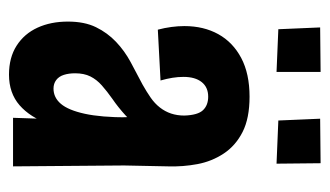

<svg xmlns="http://www.w3.org/2000/svg" viewBox="-173 -551 733 427"><g transform="rotate(90 193.5 -337.5)"><path d="M242 0 245 -91 237 -381Q236 -411 225 -422.5Q214 -434 195 -434Q174 -434 162.5 -419.5Q151 -405 151 -379Q151 -367 153 -354.5Q155 -342 159 -328L46 -322Q42 -337 40 -352Q38 -367 38 -381Q38 -424 56 -456.5Q74 -489 109 -507.5Q144 -526 195 -526Q243 -526 273.5 -510.5Q304 -495 321.5 -468.5Q339 -442 345 -410Q351 -378 350 -345L348 -247L350 0ZM146 9Q108 9 81.5 -8Q55 -25 41.5 -54.5Q28 -84 28 -122Q28 -159 40.5 -184.5Q53 -210 73 -229Q93 -248 118 -261.5Q143 -275 168 -288Q184 -297 197 -306Q210 -315 219 -326.5Q228 -338 232.5 -351.5Q237 -365 237 -381L288 -352Q284 -317 270 -292.5Q256 -268 237.5 -251Q219 -234 200 -221Q183 -209 170 -197.5Q157 -186 150 -172Q143 -158 143 -138Q143 -124 146.5 -113Q150 -102 158 -96Q166 -90 177 -90Q197 -90 211 -106.5Q225 -123 233 -159.5Q241 -196 241 -255L283 -307Q283 -238 277 -180.5Q271 -123 256 -80.5Q241 -38 214 -14.5Q187 9 146 9ZM344 -586 248 -590 244 -683 343 -684ZM140 -586 45 -590 41 -683 140 -684Z"/></g></svg>

Font: Truculenta ExtraBold
Style: Regular
Weight: 800
Version: Version 1.002